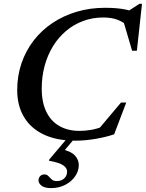

<svg xmlns="http://www.w3.org/2000/svg" viewBox="-20 -728 767 1010"><path d="M523.5 -63.5 491 -39.5 616.5 -188.5H644L580.5 -21.5Q538 -7 482.8 2.5Q427.5 12 376.5 12Q278 12 209.8 -20.5Q141.5 -53 106 -112.8Q70.5 -172.5 70.5 -253.5Q70.5 -329 93 -395Q115.5 -461 157 -514.8Q198.5 -568.5 256 -607Q313.5 -645.5 383.5 -666.2Q453.5 -687 532 -687Q561 -687 588.2 -685Q615.5 -683 642.5 -677.5Q669.5 -672 696 -662L638.5 -659.5L713.5 -708H727L700 -461H675L625 -630.5L660 -586.5Q628 -613 597 -624.5Q566 -636 523.5 -636Q466.5 -636 417 -617.5Q367.5 -599 327.5 -565.2Q287.5 -531.5 258.8 -484.8Q230 -438 214.8 -381.5Q199.5 -325 199.5 -262Q199.5 -189.5 223.8 -139.8Q248 -90 292.8 -64.8Q337.5 -39.5 398 -39.5Q428 -39.5 459 -44.8Q490 -50 523.5 -63.5ZM278.5 224.5Q303.5 224.5 318.2 210.2Q333 196 333 174.5Q333 156 313 141.8Q293 127.5 237.5 117.5L239.5 110.5L353 -23.5H392.5L282 107.5L298.5 55Q353.5 67.5 374 90Q394.5 112.5 394.5 139.5Q394.5 171.5 375.5 199.2Q356.5 227 323.5 244.2Q290.5 261.5 248.5 261.5Q215 261.5 198.8 249Q182.5 236.5 182.5 220.5Q182.5 208 191 198.8Q199.5 189.5 214.5 189.5Q226.5 189.5 234.2 198Q242 206.5 251.5 215.5Q261 224.5 278.5 224.5Z"/></svg>

Font: Newsreader 24pt SemiBold
Style: Italic
Weight: 600
Italic angle: -17°
Designer: Hugues Gentile
Foundry: Production Type
Version: Version 1.003